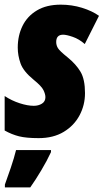

<svg xmlns="http://www.w3.org/2000/svg" viewBox="-22 -583 445 824"><path d="M144 9.8Q90.8 9.8 59.6 2Q28.3 -5.9 -2 -22.9V-170.9Q28.3 -150.9 62.5 -139.9Q96.7 -128.9 123 -128.9Q143.1 -128.9 158 -138.2Q172.9 -147.5 172.9 -166Q172.9 -178.7 164.6 -196Q156.2 -213.4 123 -240.2Q78.1 -276.9 66.2 -310.8Q54.2 -344.7 54.2 -378.9Q54.2 -430.2 74.7 -471.9Q95.2 -513.7 136.5 -538.3Q177.7 -563 238.8 -563Q286.1 -563 329.8 -549.6Q373.5 -536.1 402.8 -515.1L341.8 -394Q317.4 -415.5 290.3 -424.8Q263.2 -434.1 249 -434.1Q219.2 -434.1 219.2 -402.8Q219.2 -388.7 226.6 -376.5Q233.9 -364.3 268.1 -336.9Q304.2 -307.6 323.5 -275.1Q342.8 -242.7 342.8 -183.1Q342.8 -131.8 319.3 -87.9Q295.9 -43.9 251.5 -17.1Q207 9.8 144 9.8ZM-1 221.2V209Q10.3 178.7 24.4 136.7Q38.6 94.7 46.9 61H196.8V69.8Q179.7 106.9 155 148.2Q130.4 189.5 107.9 221.2Z"/></svg>

Font: Open Sans Condensed ExtraBold
Style: Italic
Weight: 800
Width: 3
Italic angle: -12°
Designer: Monotype Design Team
Foundry: Monotype Imaging Inc.
Version: Version 3.003; ttfautohint (v1.8.4)